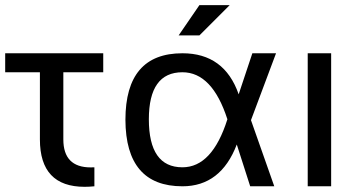

<svg xmlns="http://www.w3.org/2000/svg" viewBox="-20 -718 1379 740"><path d="M0 -512.7H377.9V-439.5H224.1V-180.7Q224.1 -72.8 329.6 -72.8Q336.4 -72.8 343.8 -73.2V0Q323.7 2 306.2 2Q133.8 2 133.8 -180.7V-439.5H0Z M463.4 -256.3Q463.4 -512.7 683.1 -512.7Q844.7 -512.7 899.9 -354.5L952.6 -512.7H1043.9L947.3 -254.9L1037.1 0H944.3L892.6 -161.1Q831.1 0 683.1 0Q464.4 0 463.4 -256.3ZM683.1 -73.2Q797.9 -73.2 856.4 -258.3Q797.9 -439.5 683.1 -439.5Q553.7 -439.5 553.7 -258.3Q553.7 -73.2 683.1 -73.2ZM748.5 -698.2H865.2L748.5 -581.5H668.5Z M1256.3 -512.7V0H1166V-512.7Z"/></svg>

Font: Sansation
Style: Regular
Weight: 400
Designer: Bernd Montag
Version: Version 1.301